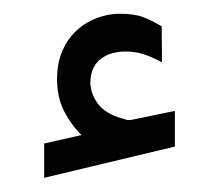

<svg xmlns="http://www.w3.org/2000/svg" viewBox="-20 -803 309 276"><path d="M97.2 -608.9Q81.5 -624.5 71.8 -644Q62 -663.6 62 -689.9Q62 -709 67.4 -724.1Q72.8 -739.3 82 -750.5Q95.2 -766.6 114 -774.9Q132.8 -783.2 152.8 -783.2Q173.3 -783.2 186 -778.3Q198.7 -773.4 212.4 -765.1L212.9 -713.4Q198.2 -721.2 186.3 -725.1Q174.3 -729 159.7 -729Q150.9 -729 140.9 -726.3Q130.9 -723.6 123 -716.8Q109.9 -705.1 109.9 -683.6Q110.4 -668 120.8 -653.8Q131.3 -639.6 155.3 -632.8Q157.7 -632.3 160.2 -631.3Q162.6 -630.4 165.5 -630.4Q168 -630.4 169.9 -630.9L231.4 -643.6V-592.3L43.5 -547.4V-596.7Z"/></svg>

Font: Vazir Medium FD
Style: Medium-FD
Weight: 500
Designer: Saber Rastikerdar
Foundry: Saber Rastikerdar
Version: Version 30.0.0